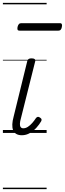

<svg xmlns="http://www.w3.org/2000/svg" viewBox="-20 -918 448 1326"><path d="M131 16Q108 16 92.5 7Q77 -2 70.5 -19Q64 -36 65 -59.5Q66 -83 74 -112L168 -495Q171 -506 177.5 -510.5Q184 -515 198 -515Q213 -515 219.5 -509.5Q226 -504 223 -494L125 -103Q118 -79 117.5 -63.5Q117 -48 123 -40Q129 -32 141 -32Q157 -32 172.5 -42Q188 -52 202.5 -68.5Q217 -85 228 -102Q234 -110 241 -111Q248 -112 256 -106Q266 -100 267 -93.5Q268 -87 264 -80Q252 -59 232.5 -37Q213 -15 187 0.5Q161 16 131 16ZM117 -706Q104 -706 101.5 -712.5Q99 -719 101 -731Q104 -744 110 -751Q116 -758 127 -758H393Q404 -758 407 -751Q410 -744 407 -731Q405 -719 399 -712.5Q393 -706 381 -706ZM0 378H302V388H0ZM0 -20H302V0H0ZM0 -505H302V-500H0ZM0 -898H302V-888H0Z"/></svg>

Font: Playwrite DE SAS Guides
Style: Regular
Weight: 400
Designer: Veronika Burian, José Scaglione
Foundry: TypeTogether
Version: Version 1.003